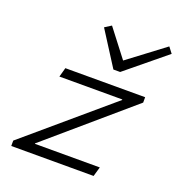

<svg xmlns="http://www.w3.org/2000/svg" viewBox="-133 -852 899 964"><g transform="rotate(20 316.0 -370.5)"><path d="M267.1 -719.2 301.8 -741.2 414.1 -595.2 607.9 -741.2 631.8 -710 419.9 -536.1H383.8ZM33.2 0V-28.8L477.1 -407.2V-410.2H141.1L154.8 -460H581.1V-431.2L141.1 -53.2V-50.8H487.8L473.1 0Z"/></g></svg>

Font: IntelOne Mono Light
Style: Italic
Weight: 300
Italic angle: -16°
Designer: Fred Shallcrass
Foundry: Frere-Jones Type LLC
Version: Version 1.200;hotconv 1.1.0;makeotfexe 2.6.0;FJTRelease1.2